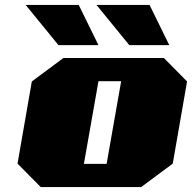

<svg xmlns="http://www.w3.org/2000/svg" viewBox="-20 -758 778 778"><path d="M217 -575 84 -738H299L379 -575ZM504 -575 371 -738H586L666 -575ZM145 0 51 -95 109 -428 237 -523H644L738 -428L680 -95L552 0ZM320 -94H412L471 -429H379Z"/></svg>

Font: Tomorrow ExtraBold
Style: Italic
Weight: 800
Italic angle: -10°
Designer: Tony de Marco, Monica Rizzolli
Foundry: Just in Type
Version: Version 2.002